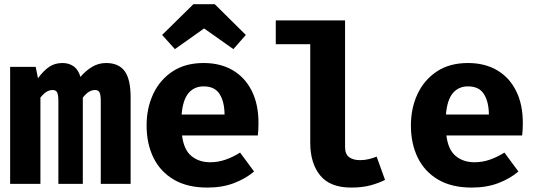

<svg xmlns="http://www.w3.org/2000/svg" viewBox="-20 -856 2502 894"><path d="M474.4 -562.6Q532.3 -562.6 560.3 -524.9Q588.2 -487.2 588.2 -403.1V0H449.2V-384.6Q449.2 -413.3 443.8 -425.1Q438.5 -436.9 422.1 -436.9Q409.2 -436.9 395.6 -429.5Q382.1 -422.1 365.6 -401.5V0H251.8V-384.6Q251.8 -413.3 246.4 -425.1Q241 -436.9 224.6 -436.9Q211.8 -436.9 198.2 -429.5Q184.6 -422.1 168.2 -401.5V0H27.2V-544.6H146.2L156.9 -491.8Q182.6 -526.7 208.7 -544.6Q234.9 -562.6 270.8 -562.6Q301.5 -562.6 323.3 -546.9Q345.1 -531.3 354.4 -497.9Q379 -526.7 408.7 -544.6Q438.5 -562.6 474.4 -562.6Z M827.7 -225.1Q835.9 -158.5 871.3 -129.5Q906.7 -100.5 958.5 -100.5Q995.9 -100.5 1030.8 -112.8Q1065.6 -125.1 1097.9 -145.6L1163.1 -57.4Q1124.6 -24.6 1070 -3.6Q1015.4 17.4 945.6 17.4Q852.3 17.4 789.2 -19.7Q726.2 -56.9 694.4 -122.1Q662.6 -187.2 662.6 -271.8Q662.6 -352.3 693.3 -418.2Q724.1 -484.1 783.3 -523.3Q842.6 -562.6 928.2 -562.6Q1006.2 -562.6 1063.3 -529.2Q1120.5 -495.9 1152.1 -433.3Q1183.6 -370.8 1183.6 -283.1Q1183.6 -269.2 1182.8 -253.3Q1182.1 -237.4 1180.5 -225.1ZM928.2 -453.8Q884.6 -453.8 857.9 -422.6Q831.3 -391.3 825.6 -322.6H1025.6Q1025.1 -382.1 1002.6 -417.9Q980 -453.8 928.2 -453.8ZM794.4 -627.2 734.9 -693.3 880.5 -836.4H980L1124.6 -693.3L1066.7 -627.2L930.3 -723.6Z M1586.7 -761V-171.3Q1586.7 -138.5 1605.4 -124.4Q1624.1 -110.3 1656.9 -110.3Q1677.9 -110.3 1697.4 -115.1Q1716.9 -120 1733.8 -126.7L1772.8 -18.5Q1745.1 -4.1 1706.2 6.7Q1667.2 17.4 1615.4 17.4Q1516.9 17.4 1470.8 -39.2Q1424.6 -95.9 1424.6 -191.3V-650.3H1264.1V-761Z M2058.5 -225.1Q2066.7 -158.5 2102.1 -129.5Q2137.4 -100.5 2189.2 -100.5Q2226.7 -100.5 2261.5 -112.8Q2296.4 -125.1 2328.7 -145.6L2393.8 -57.4Q2355.4 -24.6 2300.8 -3.6Q2246.2 17.4 2176.4 17.4Q2083.1 17.4 2020 -19.7Q1956.9 -56.9 1925.1 -122.1Q1893.3 -187.2 1893.3 -271.8Q1893.3 -352.3 1924.1 -418.2Q1954.9 -484.1 2014.1 -523.3Q2073.3 -562.6 2159 -562.6Q2236.9 -562.6 2294.1 -529.2Q2351.3 -495.9 2382.8 -433.3Q2414.4 -370.8 2414.4 -283.1Q2414.4 -269.2 2413.6 -253.3Q2412.8 -237.4 2411.3 -225.1ZM2159 -453.8Q2115.4 -453.8 2088.7 -422.6Q2062.1 -391.3 2056.4 -322.6H2256.4Q2255.9 -382.1 2233.3 -417.9Q2210.8 -453.8 2159 -453.8Z"/></svg>

Font: FiraCode Nerd Font Mono
Style: Bold
Weight: 700
Monospace: yes
Designer: Carrois Corporate, Edenspiekermann AG, Nikita Prokopov
Foundry: Carrois Corporate, Edenspiekermann AG, Nikita Prokopov
Version: Version 6.002;Nerd Fonts 3.3.0